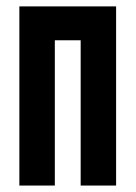

<svg xmlns="http://www.w3.org/2000/svg" viewBox="-20 -575 420 595"><path d="M339.8 -555.2V0H230V-450.2H149.9V0H40V-555.2Z"/></svg>

Font: Horta
Style: Regular
Weight: 600
Width: 3
Version: Version 0.11